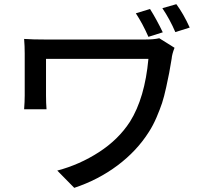

<svg xmlns="http://www.w3.org/2000/svg" viewBox="-20 -844 996 933"><path d="M753.9 -658.2 828.1 -611.8Q815.9 -581.1 814 -558.1Q805.7 -509.3 802 -489Q798.3 -468.8 787.8 -420.9Q777.3 -373 767.6 -343.5Q757.8 -314 741 -274.4Q724.1 -234.9 703.6 -203.1Q645 -110.4 551 -40Q457 30.3 340.8 68.8L258.3 -15.1Q366.2 -43.5 460.9 -104.7Q555.7 -166 611.8 -252.9Q684.1 -368.7 701.2 -558.1H203.6V-379.9Q203.6 -344.2 206.1 -313H97.2Q100.1 -350.6 100.1 -379.9V-584Q100.1 -620.1 97.2 -654.8Q137.7 -651.9 205.1 -651.9H681.2Q728 -651.9 753.9 -658.2ZM769 -804.2 836.9 -823.7Q871.6 -776.9 901.9 -710L832 -688Q805.7 -749.5 769 -804.2ZM640.1 -779.3 709 -800.3Q740.7 -750 771 -687L701.2 -665Q673.8 -728 640.1 -779.3Z"/></svg>

Font: Karasuma Gothic
Style: Regular
Weight: 500
Designer: Rasmus Andersson / Ryoko Nishizuka
Foundry: Genbu
Version: Version 1.00